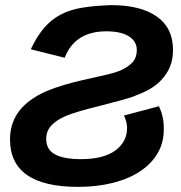

<svg xmlns="http://www.w3.org/2000/svg" viewBox="-20 -718 707 748"><path d="M19 -175Q19 -232 48 -276Q78 -321 140 -353Q172 -369 218 -383.5Q264 -398 325 -411Q371 -421 401.5 -428.5Q432 -436 448 -443Q480 -457 496.5 -475.5Q513 -494 513 -523Q513 -557 482 -576.5Q451 -596 394 -596Q272 -596 232 -493L100 -526Q124 -577 152 -609.5Q180 -642 216 -661Q252 -680 300 -688Q348 -696 413 -698Q528 -698 591 -653.5Q654 -609 654 -524Q654 -486 642 -457.5Q630 -429 609 -407Q599 -396 586.5 -386.5Q574 -377 560 -369Q546 -361 530 -354.5Q514 -348 497 -341Q461 -329 367 -305Q273 -282 236 -266Q199 -250 179.5 -228.5Q160 -207 160 -177Q160 -135 194.5 -116.5Q229 -98 295 -98Q383 -98 429 -131.5Q475 -165 475 -220Q475 -242 463 -268L599 -304Q618 -265 618 -221V-212Q618 -161 593.5 -120Q569 -79 525 -50Q481 -21 419.5 -5.5Q358 10 284 10Q19 10 19 -175Z"/></svg>

Font: Libra Sans Modern
Style: Bold Italic
Weight: 700
Italic angle: -12°
Foundry: Stefan Peev, Context Ltd
Version: Version 1.000